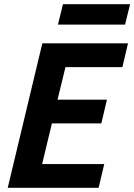

<svg xmlns="http://www.w3.org/2000/svg" viewBox="-20 -901 644 921"><path d="M17 0 183 -693H594L567 -579H294L256 -423H493L466 -309H229L182 -114H480L453 0ZM258 -783 282 -881H604L580 -783Z"/></svg>

Font: Ubuntu Sans Mono
Style: Italic
Weight: 400
Italic angle: -13.5°
Monospace: yes
Designer: Dalton Maag Ltd
Foundry: Dalton Maag Ltd
Version: Version 1.006